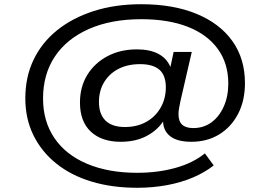

<svg xmlns="http://www.w3.org/2000/svg" viewBox="-20 -734 1263 910"><path d="M630 156Q511 156 413.5 126.5Q316 97 246 40.5Q176 -16 138 -94Q100 -172 100 -268Q100 -369 139 -450.5Q178 -532 250.5 -590.5Q323 -649 424 -681.5Q525 -714 649 -714Q802 -714 912.5 -668Q1023 -622 1082 -538.5Q1141 -455 1141 -340Q1141 -257 1108.5 -194.5Q1076 -132 1019 -97Q962 -62 887 -62Q822 -62 788.5 -87Q755 -112 753 -156V-158Q723 -114 672 -88Q621 -62 552 -62Q462 -62 410.5 -110Q359 -158 359 -248Q359 -322 393.5 -378.5Q428 -435 489 -467.5Q550 -500 629 -500Q690 -500 730 -479Q770 -458 787 -418H788L803 -488H889L835 -254Q831 -234 828.5 -220Q826 -206 826 -193Q826 -159 843.5 -143Q861 -127 896 -127Q945 -127 982 -154Q1019 -181 1040.5 -229Q1062 -277 1062 -338Q1062 -434 1012 -502.5Q962 -571 870 -607Q778 -643 650 -643Q506 -643 401 -596.5Q296 -550 240 -466Q184 -382 184 -267Q184 -159 238 -79.5Q292 0 393 42.5Q494 85 630 85Q729 85 812.5 61.5Q896 38 951 -7L993 50Q951 83 895 107Q839 131 771.5 143.5Q704 156 630 156ZM572 -132Q630 -132 673.5 -156.5Q717 -181 741.5 -224Q766 -267 766 -320Q766 -377 735.5 -403.5Q705 -430 644 -430Q585 -430 541.5 -407.5Q498 -385 473.5 -344.5Q449 -304 449 -251Q449 -193 480 -162.5Q511 -132 572 -132Z"/></svg>

Font: Nunito Sans 7pt Expanded Medium
Style: Italic
Weight: 500
Width: 7
Italic angle: -9°
Designer: Vernon Adams
Foundry: Vernon Adams
Version: Version 3.101;gftools[0.9.27]